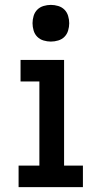

<svg xmlns="http://www.w3.org/2000/svg" viewBox="-20 -765 415 785"><path d="M56 0V-88H141V-432H64V-520H242V-88H319V0ZM188 -595Q173 -595 158 -599.5Q143 -604 132.5 -614.5Q122 -625 117.5 -640Q113 -655 113 -670Q113 -685 117.5 -700Q122 -715 132.5 -725.5Q143 -736 158 -740.5Q173 -745 188 -745Q203 -745 218 -740.5Q233 -736 243.5 -725.5Q254 -715 258.5 -700Q263 -685 263 -670Q263 -655 258.5 -640Q254 -625 243.5 -614.5Q233 -604 218 -599.5Q203 -595 188 -595Z"/></svg>

Font: Zed Sans Semibold
Style: Regular
Weight: 600
Designer: Belleve Invis
Foundry: Belleve Invis
Version: Version 1.0.0; ttfautohint (v1.8.4)